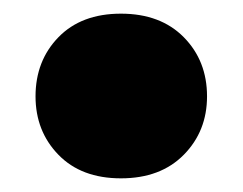

<svg xmlns="http://www.w3.org/2000/svg" viewBox="-20 -250 355 281"><path d="M157 11Q99 11 65.5 -23.5Q32 -58 32 -109Q32 -161 65.5 -195.5Q99 -230 157 -230Q215 -230 249 -195.5Q283 -161 283 -109Q283 -58 249 -23.5Q215 11 157 11Z"/></svg>

Font: Livvic Black
Style: Regular
Weight: 900
Designer: Jacques Le Bailly, Baron von Fonthausen
Version: Version 1.001; ttfautohint (v1.8.2)